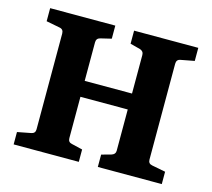

<svg xmlns="http://www.w3.org/2000/svg" viewBox="-87 -677 861 780"><g transform="rotate(15 343.5 -286.5)"><path d="M655 -518 597 -507Q581 -504 581 -486V-83Q581 -66 598 -63L655 -52V0H386V-52L426 -63Q443 -68 443 -83V-257H244V-83Q244 -66 260 -63L306 -52V0H32V-52L89 -63Q106 -66 106 -83V-486Q106 -504 89 -507L32 -518V-573H306V-518L260 -507Q244 -503 244 -486V-324H443V-486Q443 -502 427 -507L385 -518V-573H655Z"/></g></svg>

Font: Yrsa
Style: Bold
Weight: 700
Version: Version 2.004